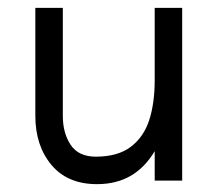

<svg xmlns="http://www.w3.org/2000/svg" viewBox="-20 -460 544 489"><path d="M70 -165V-440H140V-165Q140 -121 160 -91Q180 -61 224 -61Q280 -61 313 -86Q346 -111 360 -154Q374 -197 374 -256V-440H444V0H374V-75Q349 -33 312.5 -12Q276 9 227 9Q152 9 111 -40Q70 -89 70 -165Z"/></svg>

Font: Teachers[wght]
Style: Regular
Weight: 400
Designer: Alfredo Marco Pradil & Chank Diesel
Version: Version 1.000;Glyphs 3.1.2 (3151)